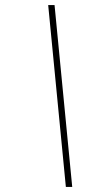

<svg xmlns="http://www.w3.org/2000/svg" viewBox="-20 -735 413 755"><path d="M264 0H239L169.5 -715H194.5Z"/></svg>

Font: Newsreader Display ExtraLight
Style: Italic
Weight: 275
Italic angle: -17°
Designer: Hugues Gentile
Foundry: Production Type
Version: Version 1.001